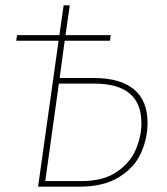

<svg xmlns="http://www.w3.org/2000/svg" viewBox="-20 -701 628 721"><path d="M534 -240Q534 -180 509 -125.5Q484 -71 426.5 -35.5Q369 0 278 0H123L200 -548H41L44 -569H203L219 -681H242L226 -569H396L393 -548H223L204 -408H333Q431 -408 482.5 -366Q534 -324 534 -240ZM511 -239Q511 -387 334 -387H201L150 -21H286Q368 -21 418.5 -55.5Q469 -90 490 -139.5Q511 -189 511 -239Z"/></svg>

Font: Fira Sans Thin
Style: Italic
Weight: 250
Italic angle: -8°
Designer: Carrois Corporate & Edenspiekermann AG
Foundry: Carrois Corporate GbR & Edenspiekermann AG
Version: Version 4.203